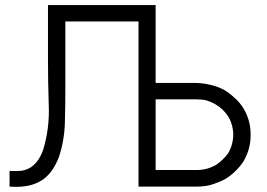

<svg xmlns="http://www.w3.org/2000/svg" viewBox="-20 -727 1050 756"><path d="M592.8 -400.4Q610.4 -400.4 627 -400.4Q644.5 -400.4 661.1 -400.4Q674.8 -400.4 687.5 -400.4Q700.2 -400.4 713.9 -400.4Q723.6 -400.4 733.4 -400.4Q743.2 -400.4 752.9 -400.4Q782.2 -399.4 809.6 -392.6Q836.9 -386.7 864.3 -372.1Q884.8 -359.4 902.3 -342.8Q920.9 -327.1 934.6 -306.6Q966.8 -257.8 966.8 -198.2Q967.8 -139.6 937.5 -89.8Q923.8 -69.3 906.2 -52.7Q889.6 -36.1 869.1 -23.4Q850.6 -12.7 822.3 -2.9Q793.9 7.8 752.9 7.8Q725.6 7.8 699.2 7.8Q672.9 7.8 646.5 7.8Q628.9 7.8 611.3 7.8Q593.8 7.8 576.2 7.8Q563.5 7.8 550.8 7.8Q538.1 7.8 525.4 7.8Q525.4 5.9 525.4 3.9Q525.4 2 525.4 0Q525.4 -74.2 525.4 -147.5Q525.4 -221.7 525.4 -295.9Q525.4 -346.7 525.4 -396.5Q525.4 -447.3 525.4 -498Q525.4 -534.2 525.4 -570.3Q525.4 -606.4 525.4 -642.6Q492.2 -642.6 460 -642.6Q427.7 -642.6 394.5 -642.6Q371.1 -642.6 347.7 -642.6Q324.2 -642.6 299.8 -642.6Q284.2 -642.6 268.6 -642.6Q252.9 -642.6 237.3 -642.6Q237.3 -604.5 237.3 -565.4Q237.3 -527.3 237.3 -489.3Q237.3 -460.9 237.3 -433.6Q237.3 -406.2 237.3 -378.9Q237.3 -310.5 235.4 -242.2Q233.4 -173.8 211.9 -108.4Q202.1 -83 187.5 -60.5Q173.8 -39.1 151.4 -21.5Q121.1 -1 87.9 4.9Q66.4 8.8 43 8.8Q31.2 8.8 17.6 7.8Q17.6 5.9 17.6 4.9Q17.6 2.9 17.6 1Q17.6 -4.9 17.6 -10.7Q17.6 -15.6 17.6 -21.5Q17.6 -25.4 17.6 -29.3Q17.6 -33.2 17.6 -37.1Q17.6 -41 17.6 -45.9Q17.6 -49.8 17.6 -54.7Q20.5 -53.7 22.5 -53.7Q24.4 -53.7 26.4 -53.7Q46.9 -52.7 65.4 -54.7Q84 -57.6 101.6 -68.4Q120.1 -81.1 131.8 -99.6Q143.6 -118.2 150.4 -138.7Q175.8 -222.7 171.9 -314.5Q168.9 -405.3 168.9 -491.2Q168.9 -523.4 168.9 -555.7Q168.9 -587.9 168.9 -620.1Q168.9 -641.6 168.9 -664.1Q168.9 -685.5 168.9 -707Q170.9 -707 172.9 -707Q174.8 -707 176.8 -707Q222.7 -707 269.5 -707Q316.4 -707 362.3 -707Q394.5 -707 426.8 -707Q458 -707 490.2 -707Q515.6 -707 542 -707Q567.4 -707 592.8 -707Q592.8 -706.1 592.8 -704.1Q592.8 -702.1 592.8 -700.2Q592.8 -665 592.8 -629.9Q592.8 -595.7 592.8 -560.5Q592.8 -536.1 592.8 -512.7Q592.8 -488.3 592.8 -464.8Q592.8 -457 592.8 -448.2Q592.8 -440.4 592.8 -432.6Q592.8 -424.8 592.8 -417Q592.8 -408.2 592.8 -400.4ZM592.8 -335.9Q592.8 -320.3 592.8 -304.7Q592.8 -290 592.8 -274.4Q592.8 -252 592.8 -228.5Q592.8 -206.1 592.8 -183.6Q592.8 -151.4 592.8 -120.1Q592.8 -88.9 592.8 -57.6Q600.6 -57.6 608.4 -57.6Q616.2 -57.6 624 -57.6Q637.7 -57.6 650.4 -57.6Q663.1 -57.6 676.8 -57.6Q716.8 -57.6 755.9 -57.6Q795.9 -57.6 831.1 -78.1Q844.7 -86.9 856.4 -98.6Q868.2 -109.4 877.9 -123Q898.4 -157.2 898.4 -198.2Q897.5 -239.3 876 -272.5Q866.2 -286.1 854.5 -296.9Q842.8 -307.6 828.1 -316.4Q796.9 -334 772.5 -335Q748 -335.9 752.9 -335.9Q742.2 -335.9 732.4 -335.9Q721.7 -335.9 711.9 -335.9Q698.2 -335.9 683.6 -335.9Q669.9 -335.9 656.2 -335.9Q643.6 -335.9 630.9 -335.9Q618.2 -335.9 605.5 -335.9Q601.6 -335.9 598.6 -335.9Q595.7 -335.9 592.8 -335.9Z"/></svg>

Font: LeFont
Style: Light
Weight: 300
Designer: Leryon MEDIA
Version: Version 1.0